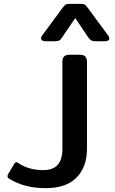

<svg xmlns="http://www.w3.org/2000/svg" viewBox="-20 -965 599 1000"><path d="M194 -765Q194 -774 201 -782L305 -923Q316 -937 321.5 -941Q327 -945 343 -945H400Q416 -945 422 -940.5Q428 -936 438 -923L542 -782Q549 -774 549 -765Q549 -758 543 -754Q537 -750 527 -750H480Q463 -750 455.5 -754.5Q448 -759 439 -771L372 -871L304 -771Q297 -759 289 -754.5Q281 -750 264 -750H217Q207 -750 200.5 -754Q194 -758 194 -765ZM28 -34Q19 -39 19 -47Q19 -53 24 -61L53 -110Q59 -120 65 -120Q71 -120 78 -114Q101 -98 134 -88.5Q167 -79 204 -79Q256 -79 280.5 -106.5Q305 -134 305 -190V-643Q305 -662 314 -671Q323 -680 343 -680H395Q415 -680 424 -671Q433 -662 433 -643V-190Q433 -96 379 -40.5Q325 15 217 15Q107 15 28 -34Z"/></svg>

Font: Mitr
Style: Regular
Weight: 400
Designer: Thanarat Vachiruckul
Foundry: Cadson Demak
Version: Version 1.002